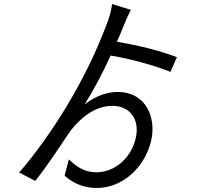

<svg xmlns="http://www.w3.org/2000/svg" viewBox="-20 -862 1040 954"><path d="M564 -405C491 -405 433 -368 400 -343C443 -410 489 -497 530 -586C626 -570 742 -539 827 -505L859 -578C767 -612 679 -634 561 -655C573 -681 584 -708 594 -733C603 -756 619 -792 630 -813L537 -842C534 -819 526 -784 516 -757C460 -609 403 -487 307 -327C247 -227 149 -87 75 -5L155 37C212 -33 286 -147 330 -212C374 -268 445 -336 539 -336C626 -336 675 -268 655 -178C633 -77 551 -6 458 -6C400 -6 361 -33 322 -70L301 11C350 54 403 72 461 72C590 72 700 -31 731 -163C757 -273 709 -405 564 -405Z"/></svg>

Font: Source Han Sans HK
Style: Regular
Weight: 400
Designer: Ryoko NISHIZUKA 西塚涼子 (kana, bopomofo & ideographs); Paul D. Hunt (Latin, Greek & Cyrillic); Sandoll Communications 산돌커뮤니
Foundry: Adobe
Version: Version 2.000;hotconv 1.0.107;makeotfexe 2.5.65593